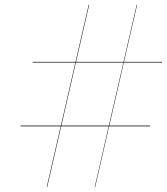

<svg xmlns="http://www.w3.org/2000/svg" viewBox="-20 -775 696 801"><path d="M66 -251H234L294.5 -514H116V-517H295.2L350 -755H352L297.2 -517H495.4L550 -754L552 -755L497.2 -517H656V-514H496.5L436 -251H606V-248H435.2L377 5L375 6L433.5 -248H235.2L177 5H175L233.2 -248H66ZM236 -251H434.1L494.8 -514H296.5Z"/></svg>

Font: Bodoni* 72 Medium
Style: Italic
Weight: 500
Italic angle: -13°
Version: Version 1.002; ttfautohint (v0.97) -l 8 -r 50 -G 200 -x 14 -